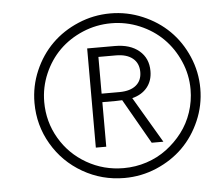

<svg xmlns="http://www.w3.org/2000/svg" viewBox="-51 -758 960 824"><g transform="rotate(-5 429.0 -345.5)"><path d="M453.1 9.3Q356 9.3 273.7 -38.1Q191.4 -85.4 143.6 -167Q95.7 -248.5 95.7 -345.2Q95.7 -417.5 124 -483.2Q152.3 -548.8 200.2 -596.2Q248 -643.6 314.2 -671.6Q380.4 -699.7 453.1 -699.7Q525.4 -699.7 591.6 -671.6Q657.7 -643.6 705.6 -596.2Q753.4 -548.8 781.7 -483.2Q810.1 -417.5 810.1 -345.2Q810.1 -272.9 781.7 -207.3Q753.4 -141.6 705.6 -94.2Q657.7 -46.9 591.8 -18.8Q525.9 9.3 453.1 9.3ZM453.1 -33.2Q504.4 -33.2 552.2 -48.8Q600.1 -64.5 638.9 -93.5Q677.7 -122.6 707 -160.9Q736.3 -199.2 752.2 -246.8Q768.1 -294.4 768.1 -345.2Q768.1 -408.7 742.9 -466.3Q717.8 -523.9 675.8 -565.9Q633.8 -607.9 575.4 -632.6Q517.1 -657.2 453.1 -657.2Q388.7 -657.2 330.3 -632.6Q272 -607.9 229.7 -566.2Q187.5 -524.4 162.6 -466.6Q137.7 -408.7 137.7 -345.2Q137.7 -260.3 179.7 -188.5Q221.7 -116.7 294.4 -75Q367.2 -33.2 453.1 -33.2ZM341.3 -131.3V-558.6H460.9Q526.4 -558.6 564.9 -526.1Q603.5 -493.7 603.5 -438.5Q603.5 -397 580.6 -368.4Q557.6 -339.8 515.6 -329.1L632.3 -131.3H582L471.7 -324.2Q454.1 -323.2 444.8 -323.2H386.2V-131.3ZM386.2 -359.9H464.4Q510.3 -360.4 534.9 -380.9Q559.6 -401.4 559.6 -438Q559.6 -476.1 533.7 -497.1Q507.8 -518.1 461.4 -518.1H386.2Z"/></g></svg>

Font: HK Grotesk Legacy
Style: Italic
Weight: 400
Italic angle: -13°
Designer: Alfredo Marco Pradil
Foundry: Hanken Design Co.
Version: Version 2.022;PS 002.022;hotconv 1.0.88;makeotf.lib2.5.64775